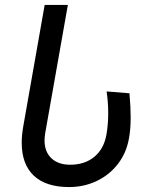

<svg xmlns="http://www.w3.org/2000/svg" viewBox="-20 -746 640 778"><path d="M68 -167.5Q68 -197.5 74 -232.5L161 -726H255L163 -205.5Q160.5 -189 160.5 -177Q160.5 -131 188.2 -104.8Q216 -78.5 264.5 -78.5Q323 -78.5 361.8 -110.2Q400.5 -142 411 -199Q418.5 -241.5 418.5 -287Q418.5 -331.5 412 -375.5L504.5 -368Q509.5 -313 509.5 -271Q509.5 -221.5 502.5 -185Q492.5 -127 458.2 -82.2Q424 -37.5 372.2 -12.8Q320.5 12 260 12Q166 12 117 -34.2Q68 -80.5 68 -167.5Z"/></svg>

Font: JuliaMono SemiBold
Style: Italic
Weight: 600
Italic angle: -9°
Monospace: yes
Designer: cormullion
Foundry: corm
Version: Version 0.056; ttfautohint (v1.8.4)